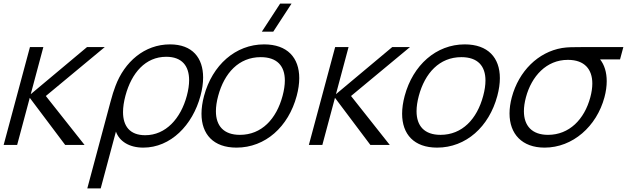

<svg xmlns="http://www.w3.org/2000/svg" viewBox="-23 -800 3461 1060"><path d="M-2.8 0H71.7L141.3 -260L336.7 0H443.7L230 -270L555.3 -540H457.3L146.7 -280L216.3 -540H142.3Z M459 240H533L617 -73.5C635.8 -20.5 689.3 15 768.3 15C918.8 15 1040.4 -108.5 1084 -271.5C1093.6 -307.1 1098.4 -341 1098.4 -372C1098.4 -480.4 1039.5 -555 915.5 -555C774.5 -555 664.2 -458.5 614.2 -324.5C605.4 -302.5 596.6 -273.5 586.9 -237.5ZM778.6 -53.5C694 -53.5 656.2 -103.6 656.2 -181.3C656.2 -208.4 660.8 -238.7 669.5 -271.5C703.4 -398 780.2 -486.5 894.7 -486.5C981.7 -486.5 1021.1 -435.8 1021.1 -357.4C1021.1 -331.4 1016.8 -302.3 1008.4 -271C974.8 -145.5 892.1 -53.5 778.6 -53.5Z M1485.5 -625 1586.5 -780H1523.5L1422.5 -625ZM1282.5 15C1442.5 15 1569.4 -100.5 1615 -270.5C1624.4 -305.6 1629.1 -338.5 1629.1 -368.6C1629.1 -481.7 1563.2 -555 1435.2 -555C1277.2 -555 1149 -440.5 1103.5 -270.5C1094.1 -235.3 1089.4 -202.3 1089.4 -172.1C1089.4 -58.6 1155.3 15 1282.5 15ZM1301.4 -55.5C1212.2 -55.5 1169 -104.9 1169 -186C1169 -211.3 1173.2 -239.6 1181.5 -270.5C1215.3 -396.5 1295.3 -484.5 1416.3 -484.5C1506.8 -484.5 1549.6 -435.9 1549.6 -355.5C1549.6 -330.2 1545.3 -301.7 1537 -270.5C1502.8 -143 1421.4 -55.5 1301.4 -55.5Z M1682.2 0H1756.7L1826.3 -260L2021.7 0H2128.7L1915 -270L2240.3 -540H2142.3L1831.7 -280L1901.3 -540H1827.3Z M2390.1 15C2550.1 15 2677.1 -100.5 2722.6 -270.5C2732 -305.6 2736.7 -338.5 2736.7 -368.6C2736.7 -481.7 2670.8 -555 2542.9 -555C2384.9 -555 2256.7 -440.5 2211.1 -270.5C2201.7 -235.3 2197 -202.3 2197 -172.1C2197 -58.6 2263 15 2390.1 15ZM2409 -55.5C2319.8 -55.5 2276.7 -104.9 2276.7 -186C2276.7 -211.3 2280.9 -239.6 2289.1 -270.5C2322.9 -396.5 2403 -484.5 2524 -484.5C2614.5 -484.5 2657.2 -435.9 2657.2 -355.5C2657.2 -330.2 2653 -301.7 2644.6 -270.5C2610.5 -143 2529 -55.5 2409 -55.5Z M3418.4 -540H3185.9C3147.4 -540 3109.4 -540 3080 -535C2947.5 -512.5 2841.2 -407 2802.6 -263C2794.2 -231.4 2790 -201.4 2790 -173.7C2790 -60.7 2858.8 15 2983.6 15C3139.1 15 3271.1 -102.5 3314.1 -263C3322.6 -294.5 3326.6 -324.4 3326.6 -351.9C3326.6 -400.8 3313.8 -442.2 3290.1 -472H3400.1ZM3002.5 -55.5C2914.4 -55.5 2869.4 -105.3 2869.4 -186C2869.4 -209.3 2873.2 -235.1 2880.6 -263C2911.8 -379.4 2993.8 -469.5 3111.5 -469.5C3112.2 -469.5 3112.8 -469.5 3113.5 -469.5C3203.9 -469.1 3247.1 -417.8 3247.1 -338.9C3247.1 -315.8 3243.4 -290.3 3236.1 -263C3203.3 -140.5 3119.5 -55.5 3002.5 -55.5Z"/></svg>

Font: Manrope
Style: RegularItalic
Weight: 400
Italic angle: -15°
Designer: Mikhail Sharanda
Foundry: Mikhail Sharanda
Version: Version 4.502;hotconv 1.0.109;makeotfexe 2.5.65596